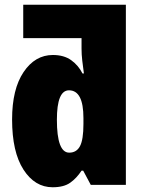

<svg xmlns="http://www.w3.org/2000/svg" viewBox="-20 -780 607 810"><path d="M272 -136Q220 -136 220 -275Q220 -399 271 -399Q332 -399 332 -282V-257Q332 -191 317.5 -163.5Q303 -136 272 -136ZM202 10Q249 10 276 -9Q303 -28 324 -60H331L363 0H511V-760H78V-619H324V-575Q324 -550 327 -524.5Q330 -499 334 -470H328Q311 -504 280.5 -526Q250 -548 203 -548Q128 -548 79.5 -476Q31 -404 31 -276Q31 -139 79 -64.5Q127 10 202 10Z"/></svg>

Font: Noto Sans Display SemiCondensed Black
Style: Regular
Weight: 900
Width: 4
Designer: Monotype Design Team
Foundry: Monotype Imaging Inc.
Version: Version 1.900